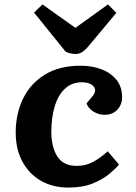

<svg xmlns="http://www.w3.org/2000/svg" viewBox="-20 -834 615 868"><path d="M344 -537Q397 -537 439.5 -520.5Q482 -504 507 -472.5Q532 -441 532 -395Q532 -361 510.5 -338Q489 -315 452 -315Q427 -315 404 -328.5Q381 -342 371 -366L395 -395Q413 -415 409.5 -430.5Q406 -446 389.5 -454Q373 -462 350 -462Q304 -462 273 -432.5Q242 -403 227 -352Q212 -301 212 -238Q212 -170 239 -127Q266 -84 327 -84Q367 -84 400.5 -102Q434 -120 467 -150L518 -90Q504 -73 475 -48.5Q446 -24 400 -5Q354 14 290 14Q219 14 165.5 -16.5Q112 -47 81.5 -103Q51 -159 51 -234Q51 -320 84.5 -388.5Q118 -457 183.5 -497Q249 -537 344 -537ZM134 -777 172 -814 321 -708 468 -814 506 -776 379 -624Q351 -590 323 -590Q311 -590 299.5 -592.5Q288 -595 277 -600Z"/></svg>

Font: Literata 7pt
Style: Bold Italic
Weight: 700
Italic angle: -2°
Designer: Latin by Veronika Burian and Jose Scaglione. Greek by Irene Vlachou. Cyrillic by Vera Evstafieva
Foundry: TypeTogether
Version: Version 3.002